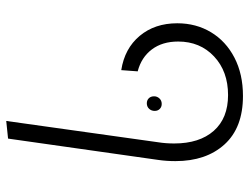

<svg xmlns="http://www.w3.org/2000/svg" viewBox="-114 -502 818 631"><g transform="rotate(90 295.5 -186.0)"><path d="M447 -296Q451 -321 451 -349Q451 -432 409.5 -479Q368 -526 292 -526Q214 -526 165 -480Q116 -434 116 -362Q116 -310 142 -275.5Q168 -241 214 -229L210 -175Q139 -186 97.5 -235.5Q56 -285 56 -359Q56 -421 85.5 -470Q115 -519 169 -547Q223 -575 295 -575Q399 -575 454 -514.5Q509 -454 509 -353Q509 -323 505 -296L435 197L377 203ZM344 -285Q344 -295 337.5 -301.5Q331 -308 321 -308Q310 -308 303 -300.5Q296 -293 296 -283Q296 -272 302.5 -265.5Q309 -259 319 -259Q330 -259 337 -266.5Q344 -274 344 -285Z"/></g></svg>

Font: FiraGO Light
Style: Italic
Weight: 300
Italic angle: -8°
Designer: bBox Type GmbH
Foundry: bBox Type GmbH
Version: Version 1.001